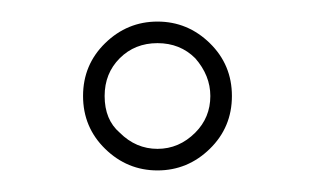

<svg xmlns="http://www.w3.org/2000/svg" viewBox="-20 -744 292 178"><path d="M77.5 -704Q98 -724 126 -724Q154 -724 174.5 -704Q195 -684 195 -655Q195 -626 174.5 -606Q154 -586 126 -586Q98 -586 77.5 -606Q57 -626 57 -655Q57 -684 77.5 -704ZM77 -655Q77 -633 91 -621Q106 -606 126 -606Q146 -606 161 -621Q175 -635 175 -655Q175 -674 161 -690Q147 -704 126 -704Q105 -704 91 -690Q77 -676 77 -655Z"/></svg>

Font: Raleway-v4020 Thin
Style: Regular
Weight: 250
Designer: Matt McInerney, Pablo Impallari, Rodrigo Fuenzalida
Foundry: Matt McInerney, Pablo Impallari, Rodrigo Fuenzalida
Version: Version 4.020;PS 004.020;hotconv 1.0.88;makeotf.lib2.5.64775